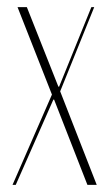

<svg xmlns="http://www.w3.org/2000/svg" viewBox="-20 -515 305 536"><path d="M55 -495 143 -273H145L235 -495H243L148 -260L250 1H224L131 -237H129L24 1H15L125 -251L29 -495Z"/></svg>

Font: Moniqa Thin Display
Style: Regular
Weight: 100
Designer: Rajesh Rajput
Foundry: Rajesh Rajput
Version: Version 1.000